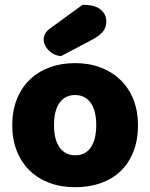

<svg xmlns="http://www.w3.org/2000/svg" viewBox="-20 -764 626 800"><path d="M324 -744Q376 -744 399.5 -724Q423 -704 423 -676Q423 -650 409 -632.5Q395 -615 363 -598L234 -530Q204 -533 183 -554Q162 -575 162 -599Q162 -611 168 -623Q174 -635 188 -645ZM555 -243Q555 -181 536 -132.5Q517 -84 482.5 -51Q448 -18 400 -1Q352 16 293 16Q234 16 186 -2Q138 -20 103.5 -53.5Q69 -87 50 -135Q31 -183 31 -243Q31 -302 50 -350Q69 -398 103.5 -431.5Q138 -465 186 -483Q234 -501 293 -501Q352 -501 400 -482.5Q448 -464 482.5 -430.5Q517 -397 536 -349Q555 -301 555 -243ZM205 -243Q205 -182 228.5 -149.5Q252 -117 294 -117Q336 -117 358.5 -150Q381 -183 381 -243Q381 -303 358 -335.5Q335 -368 293 -368Q251 -368 228 -335.5Q205 -303 205 -243Z"/></svg>

Font: Baloo Bhaijaan
Style: Regular
Weight: 400
Designer: Devika Bhansali and Ek Type
Foundry: Ek Type
Version: Version 1.443;PS 1.000;hotconv 16.6.51;makeotf.lib2.5.65220;